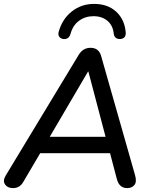

<svg xmlns="http://www.w3.org/2000/svg" viewBox="-22 -957 778 984"><path d="M45 7Q17 7 4 -11.5Q-9 -30 7 -57L382 -677Q404 -712 442 -712Q484 -712 496 -671L670 -60Q680 -25 667 -9Q654 7 630 7Q589 7 577 -39L542 -172H184L97 -24Q79 7 45 7ZM429 -590 233 -256H519L431 -590ZM302 -757Q288 -759 281 -770Q274 -781 280 -798Q299 -862 347.5 -899.5Q396 -937 460 -937Q530 -937 573 -897.5Q616 -858 622 -794Q626 -761 596 -757Q582 -756 572.5 -762.5Q563 -769 561 -784Q557 -826 529 -850Q501 -874 457 -874Q415 -874 383 -850.5Q351 -827 339 -782Q330 -754 302 -757Z"/></svg>

Font: Nunito SemiBold
Style: Italic
Weight: 600
Italic angle: -9°
Designer: Vernon Adams
Foundry: Vernon Adams
Version: Version 3.601; ttfautohint (v1.8.2.53-6de2)